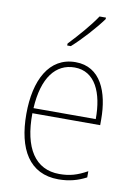

<svg xmlns="http://www.w3.org/2000/svg" viewBox="-87 -820 624 887"><g transform="rotate(10 225.0 -377.0)"><path d="M337 -757V-764H307C275 -716 228 -663 183 -615V-606H200C245 -646 303 -710 337 -757ZM235 -537C111 -537 52 -420 52 -262C52 -98 113 10 250 10C301 10 342 -2 380 -22V-51C333 -25 298 -15 250 -15C137 -15 77 -106 79 -270H397V-297C397 -425 353 -537 235 -537ZM235 -512C331 -512 373 -418 372 -294H80C88 -439 147 -512 235 -512Z"/></g></svg>

Font: Noto Sans Oriya Cond Thin
Style: Regular
Weight: 100
Width: 3
Designer: Amélie Bonet and Sol Matas
Foundry: Google LLC
Version: Version 2.006